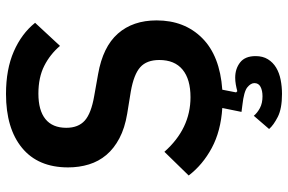

<svg xmlns="http://www.w3.org/2000/svg" viewBox="-180 -570 960 640"><g transform="rotate(-90 300.0 -250.0)"><path d="M307 210Q258 210 230.5 196Q203 182 190 167L234 116Q244 128 260 136.5Q276 145 299 145Q318 145 330.5 138.5Q343 132 343 118Q343 106 329 94.5Q315 83 270 78L247 75L260 11Q183 6 127 -24Q71 -54 35 -101L114 -182Q191 -95 296 -95Q356 -95 388 -121.5Q420 -148 420 -199Q420 -241 396 -262.5Q372 -284 315 -294L241 -306Q193 -314 159 -332Q125 -350 103.5 -375.5Q82 -401 72 -433.5Q62 -466 62 -503Q62 -603 127 -656.5Q192 -710 307 -710Q389 -710 448.5 -684Q508 -658 544 -613L467 -530Q439 -563 400.5 -582.5Q362 -602 308 -602Q252 -602 223 -578.5Q194 -555 194 -509Q194 -469 218 -447.5Q242 -426 300 -416L373 -403Q464 -387 508 -337Q552 -287 552 -208Q552 -115 493 -56Q434 3 321 11L312 57L316 61Q327 58 338.5 56Q350 54 361 54Q391 54 412 70.5Q433 87 433 122Q433 146 422.5 163Q412 180 394.5 190.5Q377 201 354 205.5Q331 210 307 210Z"/></g></svg>

Font: IBM Plex Mono SemiBold
Style: Regular
Weight: 600
Monospace: yes
Designer: Mike Abbink, Paul van der Laan, Pieter van Rosmalen
Foundry: Bold Monday
Version: Version 2.3